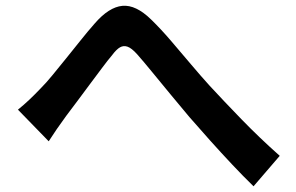

<svg xmlns="http://www.w3.org/2000/svg" viewBox="-20 -676 1040 674"><path d="M43 -291Q64 -308 83 -326Q102 -344 123 -366Q142 -385 164.5 -412.5Q187 -440 212.5 -471.5Q238 -503 263.5 -535Q289 -567 312 -593Q362 -651 409.5 -655.5Q457 -660 511 -607Q544 -575 580 -533Q616 -491 651 -449.5Q686 -408 716 -375Q740 -349 768 -319.5Q796 -290 827.5 -257.5Q859 -225 893 -192.5Q927 -160 962 -129L870 -22Q834 -57 794.5 -99Q755 -141 716.5 -184Q678 -227 645 -265Q614 -302 580 -343Q546 -384 515 -422Q484 -460 461 -486Q442 -507 428 -512Q414 -517 401.5 -510Q389 -503 374 -483Q358 -464 337.5 -436.5Q317 -409 294.5 -379Q272 -349 251 -320.5Q230 -292 213 -270Q196 -247 179.5 -223Q163 -199 151 -180Z"/></svg>

Font: Noto Sans KR SemiBold
Style: Regular
Weight: 600
Designer: Ryoko NISHIZUKA  (kana, bopomofo & ideographs); Paul D. Hunt (Latin, Greek & Cyrillic); Sandoll Communications , Soo-you
Foundry: Adobe
Version: Version 2.004-H2;hotconv 1.0.118;makeotfexe 2.5.65603